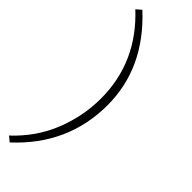

<svg xmlns="http://www.w3.org/2000/svg" viewBox="-322 -903 1003 1003"><g transform="rotate(45 179.5 -401.0)"><path d="M256 -410Q256 -118 32 89L4 66Q108 -31 157.5 -155.5Q207 -280 207 -410Q207 -678 4 -867L32 -891Q256 -684 256 -410Z"/></g></svg>

Font: Halant Light
Style: Regular
Weight: 300
Designer: Hitesh Malaviya (Devanagari), Satya Rajpurohit (Latin)
Foundry: Indian Type Foundry
Version: Version 1.101;PS 1.0;hotconv 1.0.78;makeotf.lib2.5.61930; tt